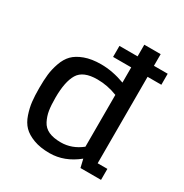

<svg xmlns="http://www.w3.org/2000/svg" viewBox="-174 -878 983 1027"><g transform="rotate(30 318.0 -364.0)"><path d="M457 0H584V-68H524V-602H609V-670H524V-742H423V-670H311V-602H423V-508Q347 -536 276 -536Q218 -536 176 -520.5Q134 -505 110.5 -481Q87 -457 73.5 -418.5Q60 -380 56 -344.5Q52 -309 52 -261Q52 -213 56 -177.5Q60 -142 73 -103.5Q86 -65 109.5 -41Q133 -17 174.5 -1.5Q216 14 273 14Q365 14 445 -51ZM297 -66Q251 -66 221.5 -79.5Q192 -93 177.5 -121.5Q163 -150 158 -181Q153 -212 153 -259Q153 -358 182.5 -407Q212 -456 299 -456Q362 -456 423 -432V-112Q365 -66 297 -66Z"/></g></svg>

Font: Glegoo
Style: Bold
Weight: 700
Version: Version 2.0.1; ttfautohint (v0.9) -r 48 -G 60